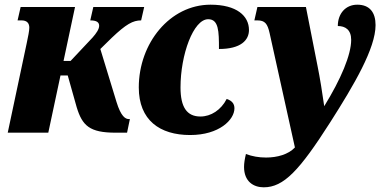

<svg xmlns="http://www.w3.org/2000/svg" viewBox="-20 -566 1622 819"><path d="M13 0H186L238 -244H269L307 -109C331 -30 362 0 473 0H522L534 -58H530C515 -58 496 -69 477 -131L408 -357L457 -405C518 -463 547 -479 582 -479L595 -536H378L365 -479C392 -479 403 -471 403 -456C403 -442 391 -424 375 -406L281 -306H251L300 -536H68L55 -479H72C96 -479 105 -466 105 -448C105 -434 100 -411 94 -382Z M791 10C915 10 980 -55 980 -104C980 -122 971 -136 947 -144C923 -97 880 -69 835 -69C777 -69 750 -109 750 -193C750 -333 805 -484 868 -484C913 -484 914 -433 914 -357C1008 -357 1042 -395 1042 -438C1042 -498 990 -546 878 -546C705 -546 572 -382 572 -193C572 -53 662 10 791 10Z M1105 233C1190 233 1257 162 1389 -45C1491 -205 1582 -360 1582 -459C1582 -513 1557 -546 1504 -546C1455 -546 1421 -509 1421 -455C1453 -455 1478 -439 1478 -396C1478 -332 1434 -228 1363 -113C1356 -164 1344 -238 1335 -282L1285 -536H1078L1065 -479H1078C1110 -479 1121 -465 1130 -425L1238 63C1210 93 1162 106 1115 106C1084 106 1056 101 1029 91C1024 112 1021 130 1021 146C1021 208 1061 233 1105 233Z"/></svg>

Font: Noto Serif Condensed Black
Style: Italic
Weight: 900
Width: 3
Italic angle: -12°
Designer: Monotype Design Team
Foundry: Monotype Imaging Inc.
Version: Version 2.013